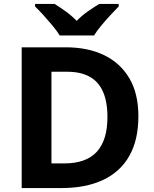

<svg xmlns="http://www.w3.org/2000/svg" viewBox="-20 -954 780 974"><path d="M682 -364Q682 -244 636 -163Q590 -82 502.5 -41Q415 0 292 0H90V-714H314Q426 -714 508.5 -674Q591 -634 636.5 -556.5Q682 -479 682 -364ZM525 -360Q525 -439 502 -490Q479 -541 433.5 -565.5Q388 -590 322 -590H241V-125H306Q417 -125 471 -184Q525 -243 525 -360ZM283 -774Q269 -797 246.5 -824Q224 -851 200.5 -877Q177 -903 158 -921V-934H257Q283 -918 313 -896.5Q343 -875 369 -848Q395 -875 426 -896.5Q457 -918 483 -934H582V-921Q564 -903 540 -877Q516 -851 493.5 -824Q471 -797 457 -774Z"/></svg>

Font: Noto Sans Armenian
Style: Bold
Weight: 700
Version: Version 2.007